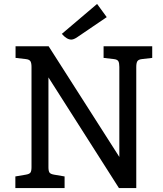

<svg xmlns="http://www.w3.org/2000/svg" viewBox="-20 -955 827 975"><path d="M473 -935 522 -868 369 -764Q353 -754 342 -754Q319 -754 294 -783ZM226 -562V-106Q226 -86 231.5 -78.5Q237 -71 255 -68L308 -59V0H58V-59L111 -68Q129 -71 134.5 -78.5Q140 -86 140 -106V-615Q140 -635 134.5 -644Q129 -653 111 -655L59 -661V-720H227L586 -158V-615Q586 -635 581 -644Q576 -653 558 -655L506 -661V-720H753V-661L701 -655Q683 -653 677.5 -644Q672 -635 672 -615V0H584Z"/></svg>

Font: Enriqueta
Style: Regular
Weight: 400
Designer: Viviana Monsalve, Gustavo Ibarra
Foundry: Viviana Monsalve, Gustavo Ibarra
Version: Version 1.002